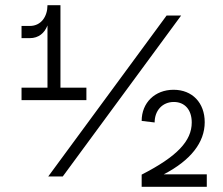

<svg xmlns="http://www.w3.org/2000/svg" viewBox="-20 -720 859 740"><path d="M63 -334H313V-382H213V-700H163C163 -657 139 -620 95 -620H63V-573H95C129 -573 152 -593 163 -622V-382H63ZM166 -40H222L678 -660H622ZM526 -47V0H777V-48H611C715 -102 769 -171 769 -249C769 -324 721 -374 649 -374C577 -374 526 -324 526 -254L576 -248C576 -294 606 -327 650 -327C692 -327 719 -297 719 -248C719 -177 663 -117 526 -47Z"/></svg>

Font: Uncut Sans Book
Style: Regular
Weight: 350
Designer: Kasper Nordkvist
Foundry: UNCUT.wtf
Version: Version 1.304;Glyphs 3.2 (3246)